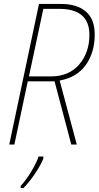

<svg xmlns="http://www.w3.org/2000/svg" viewBox="-20 -734 501 975"><path d="M27 0H53L121 -321H257L342 0H370L283 -325Q371 -341 416 -404.5Q461 -468 461 -559Q461 -637 416 -675.5Q371 -714 289 -714H178ZM127 -346 200 -689H281Q434 -689 434 -557Q434 -467 382 -406.5Q330 -346 238 -346ZM85 221H99Q128 192 157 149Q186 106 200 72V61H176Q163 98 136 141.5Q109 185 85 210Z"/></svg>

Font: Noto Sans UI SemiCondensed Thin
Style: Italic
Weight: 250
Width: 4
Italic angle: -12°
Designer: Monotype Design Team
Foundry: Monotype Imaging Inc.
Version: Version 1.901